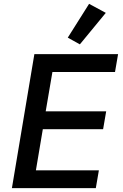

<svg xmlns="http://www.w3.org/2000/svg" viewBox="-20 -980 640 1000"><path d="M42 0 159 -698H595L579 -605H253L218 -400H533L517 -307H203L167 -93H495L479 0ZM396 -749 333 -784 444 -960 531 -913Z"/></svg>

Font: IBM Plex Mono Medium
Style: Italic
Weight: 500
Italic angle: -9°
Monospace: yes
Designer: Mike Abbink, Paul van der Laan, Pieter van Rosmalen
Foundry: Bold Monday
Version: Version 2.3